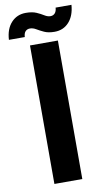

<svg xmlns="http://www.w3.org/2000/svg" viewBox="-126 -897 521 942"><g transform="rotate(-10 135.0 -425.5)"><path d="M66 0V-690H205V0ZM-31 -735Q-28 -789 0.5 -820Q29 -851 73 -851Q105 -851 125.5 -842Q146 -833 161 -823.5Q176 -814 190 -814Q204 -814 212.5 -823.5Q221 -833 222 -851H301Q297 -797 269 -766Q241 -735 197 -735Q166 -735 145.5 -744.5Q125 -754 110 -763Q95 -772 80 -772Q66 -772 57.5 -763Q49 -754 48 -735Z"/></g></svg>

Font: Radio Canada Big SemiBold
Style: Regular
Weight: 600
Designer: Étienne Aubert Bonn
Foundry: Coppers and Brasses
Version: Version 1.001